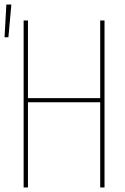

<svg xmlns="http://www.w3.org/2000/svg" viewBox="-32 -825 552 845"><path d="M72 0V-735H91V-393H409V-735H428V0H409V-375H91V0ZM-12 -661 -4 -805H18L5 -661Z"/></svg>

Font: Iosevka Term Curly Thin
Style: Regular
Weight: 100
Designer: Belleve Invis
Foundry: Belleve Invis
Version: Version 32.3.0